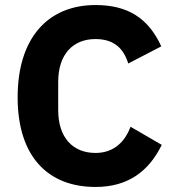

<svg xmlns="http://www.w3.org/2000/svg" viewBox="-20 -730 691 762"><path d="M359 12C487 12 570 -49 622 -155L498 -227C477 -170 434 -123 359 -123C270 -123 211 -183 211 -293V-405C211 -515 270 -575 359 -575C434 -575 471 -536 489 -478L620 -546C569 -658 487 -710 359 -710C171 -710 50 -580 50 -344C50 -108 171 12 359 12Z"/></svg>

Font: LVC Sans
Style: Bold
Weight: 700
Designer: Mike Abbink, Paul van der Laan, Pieter van Rosmalen
Foundry: Bold Monday
Version: Version 3.0